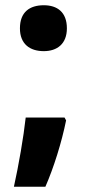

<svg xmlns="http://www.w3.org/2000/svg" viewBox="-20 -629 332 732"><path d="M147 -434C197 -434 235 -461 235 -521C235 -583 198 -609 147 -609C93 -609 56 -583 56 -521C56 -461 94 -434 147 -434ZM226 -181H78C70 -107 51 2 33 83H153C185 10 215 -86 232 -170Z"/></svg>

Font: Noto Sans Tamil UI SemiCondensed ExtraBold
Style: Regular
Weight: 800
Width: 4
Designer: Jelle Bosma - Monotype Design Team
Foundry: Monotype Imaging Inc.
Version: Version 2.004